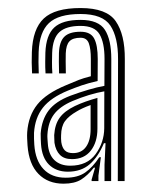

<svg xmlns="http://www.w3.org/2000/svg" viewBox="-20 -826 374 473"><path d="M270.2 -380 270.8 -680.5Q271 -734 252 -762.8Q233 -791.5 178.5 -791.5Q124 -791.5 100.5 -769.1Q77 -746.8 75.2 -698Q74.8 -685.2 74.8 -673Q74.8 -660.8 75.5 -645.2H59Q58.2 -660 58.1 -672.2Q58 -684.5 58.5 -697.8Q60.5 -754.8 87.9 -780.5Q115.2 -806.2 178.5 -806.2Q242.8 -806.2 265.2 -773.6Q287.8 -741 287.5 -680.5L287 -380ZM153 -417.8Q194.8 -417.8 215.6 -446.4Q236.5 -475 236.8 -510.2L237 -601Q219.2 -598 198.9 -591.8Q178.5 -585.5 158.8 -577.2Q127.8 -564 113.1 -544.5Q98.5 -525 96.8 -494Q96.5 -490.2 97 -483.2Q97.5 -476.2 97.8 -472.5Q99.5 -445.5 114 -431.6Q128.5 -417.8 153 -417.8ZM157.2 -434Q138 -434 127.6 -444.5Q117.2 -455 114.2 -474.2Q114 -477.8 113.8 -483.5Q113.5 -489.2 113.5 -493.2Q115.2 -519.8 127.1 -536.1Q139 -552.5 164.5 -564.8Q177 -570.8 191.5 -575.9Q206 -581 220 -584.8V-508.8Q220 -476 203.8 -455Q187.5 -434 157.2 -434ZM159.8 -448.8Q181 -448.8 192.1 -464.5Q203.2 -480.2 203.2 -507.5V-567.2Q191.5 -563 183.5 -559.2Q175.5 -555.5 169.5 -551.8Q149.2 -540.2 140 -527.4Q130.8 -514.5 130.5 -492.8Q130.2 -489.2 130.4 -484.5Q130.5 -479.8 131 -475.8Q133 -462.5 139.6 -455.6Q146.2 -448.8 159.8 -448.8ZM136.5 -373.5Q98.2 -373.5 74.8 -397.5Q51.2 -421.5 47.8 -468Q47.2 -475.5 46.9 -484Q46.5 -492.5 47 -500.5Q50 -541.2 72 -568.6Q94 -596 143 -616.2Q163 -624.8 173.8 -629Q184.5 -633.2 203.8 -638.2V-680.8Q203.8 -705.8 198.8 -719.4Q193.8 -733 178.5 -733Q159.5 -733 151.1 -724.2Q142.8 -715.5 142 -694.5Q141.8 -686.8 141.8 -674.6Q141.8 -662.5 142.2 -645.2H125.5Q125 -661.8 125 -674.1Q125 -686.5 125.2 -695.2Q126.2 -723.5 138.6 -735.6Q151 -747.8 178.5 -747.8Q203.2 -747.8 212 -731.1Q220.8 -714.5 220.8 -680.8L220.5 -626.5Q197.5 -621.2 181.1 -615.6Q164.8 -610 147.8 -603Q105 -585.5 85.6 -560.6Q66.2 -535.8 63.8 -498.8Q63.5 -493.8 63.8 -484.2Q64 -474.8 64.5 -469.5Q67.2 -430.5 87.2 -409.4Q107.2 -388.2 141.8 -388.2Q171.5 -388.2 190 -401.1Q208.5 -414 224.5 -438.5L228.5 -438.8L222.5 -393.2V-380H205.8L205.5 -382.8L214.2 -413H211.2Q196 -393.8 179.8 -383.6Q163.5 -373.5 136.5 -373.5ZM237.5 -380V-420.5L240 -473.2H236Q222.2 -440 201.1 -421.5Q180 -403 146.8 -403Q118 -403.2 100.6 -420.5Q83.2 -437.8 81 -471.2Q80.8 -475 80.4 -483.8Q80 -492.5 80.2 -497.2Q82.8 -531.2 99.8 -553.8Q116.8 -576.2 153.5 -590.2Q175.8 -598.5 197.9 -605Q220 -611.5 237.2 -614.5L237.5 -680.8Q237.5 -721 225.2 -741.6Q213 -762.2 178.5 -762.2Q143.2 -762.2 126.5 -747.1Q109.8 -732 108.5 -695.8Q108.2 -687.5 108.1 -673.2Q108 -659 109 -645.2H92.2Q91.2 -660.5 91.4 -673.5Q91.5 -686.5 91.8 -696.5Q93.5 -739.5 113.6 -758.2Q133.8 -777 178.5 -777Q222.8 -777 238.5 -752.4Q254.2 -727.8 254.2 -680.5L253.8 -380Z"/></svg>

Font: Big Shoulders Inline Display Thin
Style: Bold
Weight: 700
Version: Version 2.002